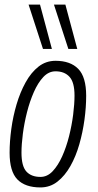

<svg xmlns="http://www.w3.org/2000/svg" viewBox="-20 -810 428 840"><path d="M157 10Q90 10 56 -25Q22 -60 22 -142Q22 -191 29.5 -246Q37 -301 52.5 -353.5Q68 -406 92 -449.5Q116 -493 148.5 -518.5Q181 -544 223 -544Q288 -544 322.5 -508.5Q357 -473 357 -391Q357 -341 349.5 -286Q342 -231 327 -178.5Q312 -126 288 -83.5Q264 -41 231.5 -15.5Q199 10 157 10ZM157 -36Q187 -36 210.5 -61Q234 -86 252 -126Q270 -166 282 -213.5Q294 -261 300 -308Q306 -355 306 -392Q306 -450 284 -474Q262 -498 223 -498Q193 -498 169.5 -473Q146 -448 128 -407Q110 -366 98 -318.5Q86 -271 80 -224.5Q74 -178 74 -142Q74 -83 95.5 -59.5Q117 -36 157 -36ZM168 -596 105 -790H155L207 -596ZM279 -596 216 -790H266L318 -596Z"/></svg>

Font: Georama SemiCondensed Light
Style: Italic
Weight: 300
Width: 4
Italic angle: -9°
Designer: Jean-Baptiste Levee
Foundry: Production Type
Version: Version 1.000